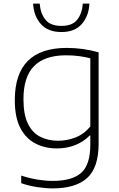

<svg xmlns="http://www.w3.org/2000/svg" viewBox="-20 -814 662 1064"><path d="M272.5 230Q233.5 230 185.8 222.8Q138 215.5 97.5 201V159Q145.5 174.5 188.8 181.5Q232 188.5 272.5 188.5Q379.5 188.5 430 143.8Q480.5 99 480.5 -12.5V-63H477Q445 -30 398.8 -10.8Q352.5 8.5 295 8.5Q229.5 8.5 176.8 -18.5Q124 -45.5 93 -104.2Q62 -163 62 -259Q62 -548.5 350 -548.5Q440 -548.5 526.5 -524V-18Q526.5 115 462.8 172.5Q399 230 272.5 230ZM302 -34Q351 -34 398.2 -52.2Q445.5 -70.5 480.5 -113V-491Q454 -498 419.8 -502.8Q385.5 -507.5 345 -507.5Q228.5 -507.5 169.2 -448.2Q110 -389 110 -264Q110 -178.5 135 -128Q160 -77.5 203.5 -55.8Q247 -34 302 -34ZM320.5 -636.5Q245.5 -636.5 206.2 -681Q167 -725.5 163.5 -794H200Q204 -740 231.5 -705.2Q259 -670.5 320.5 -670.5Q381.5 -670.5 408.2 -705.2Q435 -740 439 -794H475.5Q472 -725 433.2 -680.8Q394.5 -636.5 320.5 -636.5Z"/></svg>

Font: Encode Sans Expanded Expanded ExtraLight
Style: Regular
Weight: 200
Width: 7
Designer: Multiple Designers
Foundry: Impallari Type
Version: Version 3.000; ttfautohint (v1.8.3) -l 8 -r 50 -G 200 -x 14 